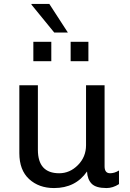

<svg xmlns="http://www.w3.org/2000/svg" viewBox="-20 -943 658 973"><path d="M230 -923 324 -778H255L139 -920L140 -923ZM149 -731H240V-633H149ZM338 -731H428V-633H338ZM172 -511V-184Q172 -65 280 -65Q334 -65 375 -106.5Q416 -148 416 -207V-511H510V-100Q510 -65 538 -65Q560 -65 583 -79V-10Q552 10 520 10Q466 10 444.5 -12Q423 -34 421 -74Q363 10 254 10Q177 10 127.5 -35.5Q78 -81 78 -167V-511Z"/></svg>

Font: Chivo
Style: Regular
Weight: 400
Designer: Hector Gatti
Foundry: Omnibus-Type
Version: Version 1.007;PS 001.007;hotconv 1.0.88;makeotf.lib2.5.64775